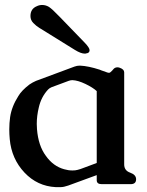

<svg xmlns="http://www.w3.org/2000/svg" viewBox="-20 -746 604 788"><path d="M377 -27.3 259.8 15.6Q241.7 22 229 22H208.5Q133.3 18.1 80.6 -37.6Q27.3 -94.2 20 -174.8Q18.1 -195.3 18.1 -214.8Q18.1 -240.7 21.5 -265.1Q27.8 -308.6 55.2 -351.6Q68.4 -374.5 101.1 -399.4Q113.3 -407.7 127.9 -414.1Q167.5 -428.7 206.8 -443.4Q246.1 -458 285.6 -472.7Q296.4 -476.6 306.2 -476.6H309.1Q342.3 -475.1 389.2 -460Q394 -458.5 395 -457.5Q404.8 -453.6 419.9 -448.7Q423.8 -447.3 427.2 -447.3Q430.2 -447.3 432.1 -448.7Q441.4 -456.5 444.8 -461.4Q451.2 -469.7 461.9 -469.7Q467.3 -469.7 471.7 -467.8Q489.7 -461.4 489.7 -449.2V-71.3Q489.7 -45.9 514.2 -37.4Q538.6 -28.8 538.6 -10.3Q538.6 9.8 516.1 9.8H397.5Q377 9.8 377 -6.3ZM377 -372.1Q361.3 -386.7 330.8 -401.4Q300.3 -416 277.8 -417H276.4Q269.5 -417 261.7 -414.1Q244.1 -407.7 226.8 -401.1Q209.5 -394.5 191.9 -388.2Q182.6 -384.3 177.2 -378.4Q148.9 -348.1 139.2 -304.7Q130.9 -270.5 130.9 -237.3Q130.9 -227.1 131.8 -215.8Q137.2 -147.9 168.5 -106Q198.7 -63.5 243.7 -51.3Q260.3 -46.4 277.3 -46.4Q282.7 -46.4 288.1 -46.9Q296.9 -47.9 310.1 -52.2Q321.3 -56.2 345.2 -65.2Q369.1 -74.2 377 -77.1ZM287.6 -541 141.1 -631.8Q128.4 -639.6 116.7 -651.6Q105 -663.6 105 -680.2Q105 -709.5 130.4 -720.2Q141.1 -725.6 152.8 -725.6Q167.5 -725.6 180.7 -717.8Q193.8 -709.5 225.6 -676.3Q257.3 -643.1 269.5 -630.9L328.1 -570.3Q347.7 -549.8 347.7 -540Q347.7 -528.3 334 -526.9Q332 -525.9 328.1 -525.9Q312 -525.9 287.6 -541Z"/></svg>

Font: Caudex
Style: Bold
Weight: 700
Version: Version 1.01